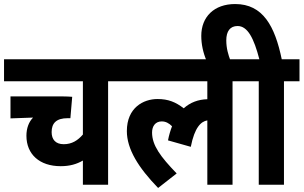

<svg xmlns="http://www.w3.org/2000/svg" viewBox="-20 -916 1505 952"><path d="M593 -513V-622H0V-513H391V-249C366 -220 337 -201 296 -201C256 -201 236 -224 236 -261C236 -305 259 -330 316 -330H329L338 -436C327 -437 307 -438 289 -438H32V-329L144 -333C123 -312 111 -280 111 -243C111 -151 176 -92 281 -92C326 -92 360 -102 391 -120V0H516V-513Z M580 -513H1008V-424C963 -423 923 -408 891 -379C851 -410 814 -425 761 -425C691 -425 609 -382 609 -266C609 -177 666 -85 764 16L856 -56C776 -139 734 -195 734 -259C734 -290 750 -314 782 -314C802 -314 818 -305 833 -290C825 -269 818 -246 813 -220L926 -188C945 -285 977 -314 1008 -319V0H1133V-513H1210V-622H580Z M1004 -615H1123C1112 -644 1102 -676 1102 -716C1102 -761 1121 -787 1158 -787C1208 -787 1239 -726 1266 -622H1198V-513H1263V0H1388V-513H1465V-622H1377C1343 -786 1284 -896 1146 -896C1042 -896 978 -833 978 -738C978 -697 987 -655 1004 -615Z"/></svg>

Font: Noto Sans Devanagari UI Condensed
Style: Bold
Weight: 700
Width: 3
Designer: Jelle Bosma - Monotype Design Team
Foundry: Monotype Imaging Inc.
Version: Version 2.004